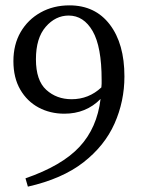

<svg xmlns="http://www.w3.org/2000/svg" viewBox="-20 -680 531 716"><path d="M114 -459Q114 -380 152.5 -345Q191 -310 247 -310Q311 -310 358 -354Q359 -361 359 -368Q359 -375 359 -382Q359 -506 325.5 -564Q292 -622 236 -622Q187 -622 150.5 -580Q114 -538 114 -459ZM84 16 75 -15Q211 -62 276.5 -132.5Q342 -203 355 -311Q301 -256 220 -256Q167 -256 124 -279Q81 -302 55.5 -346Q30 -390 30 -452Q30 -514 57 -560.5Q84 -607 131.5 -633.5Q179 -660 239 -660Q335 -660 389.5 -588.5Q444 -517 444 -395Q444 -302 407 -219Q370 -136 291 -74.5Q212 -13 84 16Z"/></svg>

Font: Source Serif 4 Subhead
Style: Regular
Weight: 400
Designer: Frank Grießhammer
Foundry: Adobe Systems Incorporated
Version: Version 4.004;hotconv 1.0.117;makeotfexe 2.5.65602